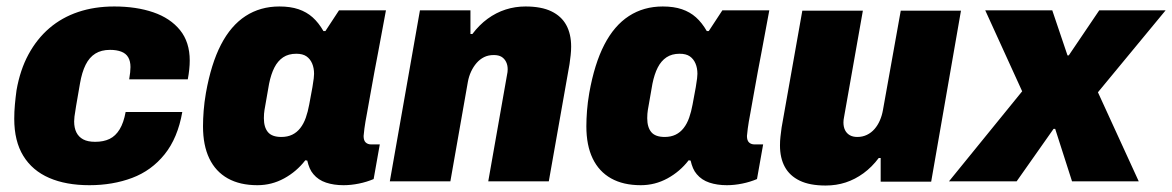

<svg xmlns="http://www.w3.org/2000/svg" viewBox="-20 -560 3620 593"><path d="M256 12Q184 12 132 -10.5Q80 -33 52 -78.5Q24 -124 24 -193Q24 -215 26 -237Q28 -259 31 -281Q42 -344 68 -392Q94 -440 132.5 -473Q171 -506 221.5 -523Q272 -540 333 -540Q401 -540 453.5 -522Q506 -504 536 -467Q566 -430 566 -373Q566 -360 564.5 -345.5Q563 -331 560 -315H379Q381 -327 382 -336.5Q383 -346 383 -353Q383 -371 376 -383Q369 -395 354.5 -400.5Q340 -406 320 -406Q293 -406 274.5 -394.5Q256 -383 244.5 -360Q233 -337 227 -302Q219 -256 215 -232.5Q211 -209 210 -200Q209 -191 209 -185Q209 -165 216 -151Q223 -137 237 -129.5Q251 -122 274 -122Q300 -122 318.5 -131Q337 -140 349.5 -160.5Q362 -181 368 -214H543Q529 -134 488.5 -83.5Q448 -33 388 -10.5Q328 12 256 12Z M775 12Q721 12 683.5 -9Q646 -30 626.5 -70.5Q607 -111 607 -170Q607 -192 609 -218Q611 -244 616 -273Q632 -363 662.5 -422Q693 -481 738.5 -510.5Q784 -540 843 -540Q877 -540 902 -531.5Q927 -523 945.5 -506.5Q964 -490 979 -464H985L1027 -528H1172L1148 -399Q1143 -372 1136.5 -338.5Q1130 -305 1124.5 -272Q1119 -239 1113.5 -210.5Q1108 -182 1105.5 -163Q1103 -144 1103 -140Q1103 -126 1109.5 -120Q1116 -114 1126 -114H1153L1134 -7Q1113 2 1088.5 7Q1064 12 1041 12Q1011 12 987 4Q963 -4 948 -22Q941 -30 936.5 -40.5Q932 -51 929 -64L923 -65Q896 -30 857.5 -9Q819 12 775 12ZM849 -137Q868 -137 882.5 -144Q897 -151 907.5 -164.5Q918 -178 924.5 -196.5Q931 -215 935 -237Q942 -273 945 -291Q948 -309 949 -318Q950 -327 950 -332Q950 -350 944 -364Q938 -378 926.5 -386Q915 -394 895 -394Q871 -394 854.5 -383Q838 -372 827.5 -351.5Q817 -331 811 -301Q804 -259 800 -238Q796 -217 795.5 -208.5Q795 -200 795 -195Q795 -167 807.5 -152Q820 -137 849 -137Z M1184 0 1277 -528H1433V-455H1439Q1460 -483 1486 -502Q1512 -521 1541.5 -530.5Q1571 -540 1603 -540Q1652 -540 1683 -525Q1714 -510 1729 -482.5Q1744 -455 1744 -416Q1744 -403 1742.5 -389.5Q1741 -376 1739 -362L1675 0H1488L1546 -329Q1547 -333 1547.5 -337.5Q1548 -342 1548 -346Q1548 -359 1543 -369Q1538 -379 1529 -384.5Q1520 -390 1505 -390Q1488 -390 1475 -383.5Q1462 -377 1452 -365.5Q1442 -354 1435 -339Q1428 -324 1425 -307L1371 0Z M1959 12Q1905 12 1867.5 -9Q1830 -30 1810.5 -70.5Q1791 -111 1791 -170Q1791 -192 1793 -218Q1795 -244 1800 -273Q1816 -363 1846.5 -422Q1877 -481 1922.5 -510.5Q1968 -540 2027 -540Q2061 -540 2086 -531.5Q2111 -523 2129.5 -506.5Q2148 -490 2163 -464H2169L2211 -528H2356L2332 -399Q2327 -372 2320.5 -338.5Q2314 -305 2308.5 -272Q2303 -239 2297.5 -210.5Q2292 -182 2289.5 -163Q2287 -144 2287 -140Q2287 -126 2293.5 -120Q2300 -114 2310 -114H2337L2318 -7Q2297 2 2272.5 7Q2248 12 2225 12Q2195 12 2171 4Q2147 -4 2132 -22Q2125 -30 2120.5 -40.5Q2116 -51 2113 -64L2107 -65Q2080 -30 2041.5 -9Q2003 12 1959 12ZM2033 -137Q2052 -137 2066.5 -144Q2081 -151 2091.5 -164.5Q2102 -178 2108.5 -196.5Q2115 -215 2119 -237Q2126 -273 2129 -291Q2132 -309 2133 -318Q2134 -327 2134 -332Q2134 -350 2128 -364Q2122 -378 2110.5 -386Q2099 -394 2079 -394Q2055 -394 2038.5 -383Q2022 -372 2011.5 -351.5Q2001 -331 1995 -301Q1988 -259 1984 -238Q1980 -217 1979.5 -208.5Q1979 -200 1979 -195Q1979 -167 1991.5 -152Q2004 -137 2033 -137Z M2530 13Q2481 13 2450 -2Q2419 -17 2404 -44.5Q2389 -72 2389 -111Q2389 -125 2390.5 -138Q2392 -151 2394 -166L2458 -527H2645L2587 -199Q2586 -194 2585.5 -190Q2585 -186 2585 -182Q2585 -168 2590 -158Q2595 -148 2604.5 -142.5Q2614 -137 2628 -137Q2644 -137 2657.5 -143.5Q2671 -150 2681 -161.5Q2691 -173 2697.5 -188Q2704 -203 2707 -220L2762 -527H2948L2856 1H2700V-72H2694Q2673 -44 2647 -25Q2621 -6 2592 3.5Q2563 13 2530 13Z M2911 0 3137 -278 3023 -528H3230L3277 -389H3281L3375 -528H3580L3371 -275L3497 0H3291L3239 -162H3234L3120 0Z"/></svg>

Font: Archivo SemiCondensed Black
Style: Italic
Weight: 900
Width: 4
Italic angle: -10°
Designer: Hector Gatti
Foundry: Omnibus-Type
Version: Version 2.001